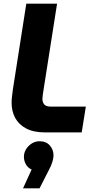

<svg xmlns="http://www.w3.org/2000/svg" viewBox="-20 -720 523 1044"><path d="M225 0Q162.3 0 122 -21.5Q81.7 -43 62.3 -79.5Q43 -116 43 -161Q43 -178.3 45.7 -198.8Q48.3 -219.3 49.7 -231.7L123 -700H290.3L214 -214Q213 -206 211.8 -197.3Q210.7 -188.7 210.7 -182Q210.7 -164 220.5 -152.2Q230.3 -140.3 257 -140.3H446.7L424.3 0ZM105.3 304 152 201.7Q131 192.7 120.5 173.2Q110 153.7 110 133Q110 110.7 121.8 91.3Q133.7 72 153 60Q172.3 48 195 48Q231 48 251 71Q271 94 271 125Q271 139 264.7 160.5Q258.3 182 245.7 204.7L195 304Z"/></svg>

Font: MuseoModerno Thin
Style: Italic
Weight: 100
Italic angle: -9°
Designer: Pablo Cosgaya, Héctor Gatti, Marcela Romero, and the Authors of The MuseoModerno Project.
Foundry: Omnibus-Type Team
Version: Version 1.003